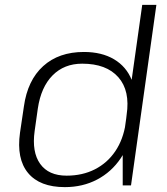

<svg xmlns="http://www.w3.org/2000/svg" viewBox="-20 -760 685 787"><path d="M246 7Q143 7 95 -51Q47 -109 62 -216L78 -324Q93 -431 157 -489Q221 -547 324 -547Q397 -547 447.5 -517Q498 -487 520 -432Q542 -377 531 -301L523 -245Q513 -168 475 -111.5Q437 -55 378 -24Q319 7 246 7ZM253 -40Q318 -40 369 -66Q420 -92 452.5 -140Q485 -188 495 -254L499 -289Q514 -388 465 -443.5Q416 -499 317 -499Q243 -499 195.5 -451Q148 -403 135 -315L122 -223Q110 -137 144.5 -88.5Q179 -40 253 -40ZM483 -173 563 -740H621L517 0H483Z"/></svg>

Font: Pathway Extreme 8pt Thin 12pt
Style: Italic
Weight: 100
Italic angle: -8°
Version: Version 1.001;gftools[0.9.26]